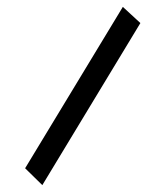

<svg xmlns="http://www.w3.org/2000/svg" viewBox="-20 -553 473 558"><path d="M103 -15 53 -64 337 -533 388 -486Z"/></svg>

Font: Ekushey Bangla Kolom
Style: Bold
Weight: 700
Designer: Al Mamun Sumon
Foundry: Al Mamun Sumon
Version: Version 1.0